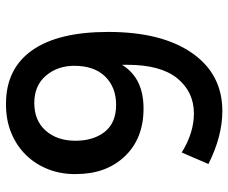

<svg xmlns="http://www.w3.org/2000/svg" viewBox="-82 -682 776 653"><g transform="rotate(-90 306.5 -356.0)"><path d="M275.9 -349.6Q335.4 -349.6 372.1 -386.7Q408.7 -423.8 408.7 -492.2Q408.7 -548.8 375 -588.4Q341.3 -627.9 282.2 -627.9Q222.7 -627.9 188.5 -589.4Q153.8 -550.3 153.8 -488.3Q153.8 -426.3 184.6 -387.7Q215.3 -349.6 275.9 -349.6ZM254.9 11.7Q168.9 11.7 74.7 -35.6L113.8 -126.5Q180.7 -85 246.6 -85Q319.8 -85 366.2 -141.6Q412.1 -198.2 412.1 -311V-329.6Q367.2 -256.3 263.7 -256.3Q161.6 -256.3 101.1 -319.8Q40.5 -383.3 40.5 -485.8Q39.6 -535.6 56.4 -579.3Q73.2 -623 104.7 -655.5Q136.2 -688 180.7 -706.3Q225.1 -724.6 279.8 -724.1Q398.4 -724.1 461.2 -635.5Q523.9 -546.9 523.9 -376.5Q523.9 -194.3 452.1 -91.3Q380.4 11.7 254.9 11.7Z"/></g></svg>

Font: Ride Light
Style: Bold
Weight: 600
Version: Version 3.000